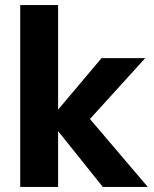

<svg xmlns="http://www.w3.org/2000/svg" viewBox="-20 -740 609 760"><path d="M60 0V-720H210V-306L382 -510H555L336 -269L565 0H387L210 -221V0Z"/></svg>

Font: Instrument Sans
Style: Bold
Weight: 700
Designer: Rodrigo Fuenzalida
Foundry: fragTYPE
Version: Version 1.000; ttfautohint (v1.8.4.7-5d5b);gftools[0.9.28]